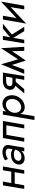

<svg xmlns="http://www.w3.org/2000/svg" viewBox="1666 -2208 762 4135"><g transform="rotate(-90 2047.5 -141.0)"><path d="M447 -460 418 -280H173L205 -460H122L46 0H124L160 -206H406L372 0H449L530 -460Z M690 -352C725 -372 772 -399 827 -399C829 -399 830 -399 832 -399C885 -399 914 -370 914 -342C914 -338 914 -334 913 -330L899 -251C892 -256 884 -261 875 -266C852 -279 822 -285 787 -286C677 -286 588 -230 572 -133C571 -125 570 -118 570 -110C570 -91 575 -72 584 -54C603 -17 648 9 705 9C768 9 821 -15 857 -56C860 -60 863 -64 866 -67L854 0H934L990 -330C992 -339 992 -347 992 -354C992 -379 984 -409 956 -433C928 -457 887 -470 839 -470C766 -470 706 -442 661 -415ZM652 -135C662 -194 717 -225 785 -225C812 -225 836 -221 857 -214C868 -210 879 -205 890 -199L884 -170C878 -149 869 -131 856 -116C827 -80 785 -62 736 -62C735 -62 733 -62 731 -62C683 -63 651 -88 651 -123C651 -127 651 -131 652 -135Z M1509 -460H1142L1063 0H1143L1210 -385H1416L1349 0H1430Z M1612 219 1663 -87C1666 -79 1670 -71 1674 -64C1698 -19 1741 10 1802 10C1845 10 1886 -1 1923 -22C1997 -64 2049 -141 2061 -230C2063 -243 2064 -256 2064 -269C2064 -298 2058 -328 2046 -359C2023 -420 1962 -470 1879 -470C1878 -470 1876 -470 1875 -470C1814 -470 1762 -443 1723 -399C1720 -395 1716 -391 1713 -387L1725 -460H1647L1529 220ZM1980 -230C1966 -135 1884 -66 1800 -66C1799 -66 1797 -66 1796 -66C1757 -67 1727 -87 1708 -117C1688 -147 1685 -179 1685 -200C1685 -210 1685 -220 1687 -230C1703 -323 1781 -395 1861 -395C1891 -395 1916 -388 1935 -373C1973 -343 1983 -298 1983 -262C1983 -252 1982 -241 1980 -230Z M2195 0 2351 -184 2427 -185 2394 0H2477L2552 -460H2365C2275 -458 2195 -417 2181 -323C2180 -315 2180 -308 2180 -301C2180 -258 2199 -219 2246 -199C2253 -196 2260 -194 2268 -191L2101 0ZM2439 -254 2330 -255C2279 -255 2259 -281 2259 -308C2259 -312 2259 -317 2260 -322C2268 -368 2309 -390 2360 -390L2463 -391Z M3019 0H3107L3077 -500L2837 -133L2730 -499L2525 0H2617L2715 -266L2811 33L3012 -263Z M3256 -460 3181 0H3258L3299 -235L3444 0H3537L3371 -267L3603 -460H3497L3312 -305L3339 -460Z M3775 -460H3694L3606 41L3961 -293L3911 0H3991L4080 -502L3724 -166Z"/></g></svg>

Font: Jost
Style: Italic
Weight: 400
Italic angle: -5°
Version: Version 3.710